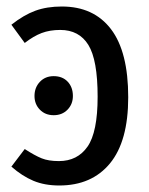

<svg xmlns="http://www.w3.org/2000/svg" viewBox="-20 -558 459 590"><path d="M374 -259Q374 -124 318 -56Q262 12 162 12Q117 12 82.5 -2.5Q48 -17 15 -46L56 -100Q87 -80 108 -71.5Q129 -63 161 -63Q218 -63 249 -107.5Q280 -152 280 -261Q280 -374 251.5 -420Q223 -466 165 -466Q133 -466 108 -456.5Q83 -447 56 -426L15 -482Q53 -512 88.5 -525Q124 -538 170 -538Q268 -538 321 -468.5Q374 -399 374 -259ZM204 -263Q204 -238 187.5 -221Q171 -204 145 -204Q119 -204 102.5 -221Q86 -238 86 -263Q86 -289 102.5 -306.5Q119 -324 145 -324Q172 -324 188 -307Q204 -290 204 -263Z"/></svg>

Font: Fira Sans Extra Condensed
Style: Regular
Weight: 400
Width: 1
Designer: Carrois Corporate & Edenspiekermann AG
Foundry: Carrois Corporate GbR & Edenspiekermann AG
Version: Version 4.203